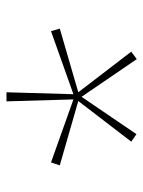

<svg xmlns="http://www.w3.org/2000/svg" viewBox="55 -853 441 591"><g transform="rotate(-90 275.5 -557.5)"><path d="M287 -758 281 -552 475 -621 483 -594 287 -537 412 -374 389 -357 273 -527 158 -358 135 -374 260 -537 62 -594 71 -621 265 -552 259 -758Z"/></g></svg>

Font: Noto Sans Armenian Thin
Style: Regular
Weight: 250
Version: Version 2.007